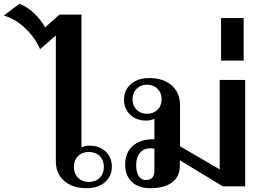

<svg xmlns="http://www.w3.org/2000/svg" viewBox="-178 -981 1371 1011"><path d="M116 -133V-794L33 -722Q6 -784 -46.5 -833.5Q-99 -883 -158 -899L-76 -961Q-36 -946 -1 -913.5Q34 -881 60 -837L135 -904H251V-204Q266 -214 294 -214Q346 -214 378.5 -183Q411 -152 411 -103Q411 -53 374.5 -21.5Q338 10 279 10Q205 10 160.5 -28Q116 -66 116 -133ZM369 -102Q369 -137 347 -159Q325 -181 290 -181Q255 -181 233 -159Q211 -137 211 -102Q211 -67 233 -45Q255 -23 290 -23Q325 -23 347 -45Q369 -67 369 -102Z M1113 -560V0H995L769 -137V-107Q769 -52 728.5 -21Q688 10 614 10Q552 10 516.5 -23Q481 -56 481 -114Q481 -177 521 -212.5Q561 -248 632 -248H635V-356Q617 -346 592 -346Q540 -346 507.5 -377Q475 -408 475 -457Q475 -507 511.5 -538.5Q548 -570 607 -570Q682 -570 726 -531.5Q770 -493 770 -427V-211L773 -209L979 -89V-560ZM673 -458Q673 -492 651.5 -513.5Q630 -535 596 -535Q562 -535 541 -513.5Q520 -492 520 -458Q520 -424 541 -403Q562 -382 596 -382Q630 -382 651.5 -403Q673 -424 673 -458ZM635 -198Q623 -200 612 -200Q579 -200 559 -176Q539 -152 539 -113Q539 -75 552.5 -54Q566 -33 591 -33Q635 -33 635 -84Z M986 -886H1105V-662H986Z"/></svg>

Font: Fahkwang SemiBold
Style: Regular
Weight: 600
Designer: Suppakit Chalermlarp | Katatrad Co.,Ltd.
Foundry: Cadson Demak Co.,Ltd.
Version: Version 1.000; ttfautohint (v1.6)